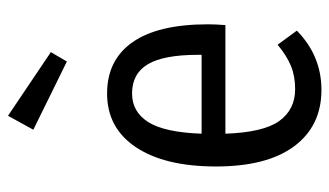

<svg xmlns="http://www.w3.org/2000/svg" viewBox="-196 -636 843 492"><g transform="rotate(-90 226.0 -389.5)"><path d="M338.9 -681.2 314.9 -640.1 140.1 -726.1 175.8 -791ZM410.2 -278.8Q410.2 -258.3 408.2 -233.9H129.9Q133.3 -136.2 162.6 -95.7Q191.9 -55.2 244.1 -55.2Q277.3 -55.2 303.5 -65.9Q329.6 -76.7 357.9 -100.1L394 -50.8Q329.6 12.2 242.2 12.2Q149.9 12.2 97.9 -57.4Q45.9 -127 45.9 -257.8Q45.9 -389.2 95.2 -463.1Q144.5 -537.1 232.9 -537.1Q318.8 -537.1 364.5 -471.7Q410.2 -406.2 410.2 -278.8ZM332 -294.9V-304.2Q332 -392.1 307.9 -432.6Q283.7 -473.1 232.9 -473.1Q186 -473.1 159.7 -431.6Q133.3 -390.1 129.9 -294.9Z"/></g></svg>

Font: Fira Sans Compressed Book
Style: Regular
Weight: 350
Width: 1
Designer: Carrois Corporate & Edenspiekermann AG
Foundry: Carrois Corporate GbR & Edenspiekermann AG
Version: Version 4.203;PS 004.203;hotconv 1.0.88;makeotf.lib2.5.64775